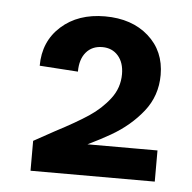

<svg xmlns="http://www.w3.org/2000/svg" viewBox="-37 -775 448 448"><g transform="rotate(5 186.5 -551.0)"><path d="M99 -461Q147 -486 175.5 -505Q204 -524 223.5 -549.5Q243 -575 243 -607Q243 -634 229 -650Q215 -666 192 -666Q168 -666 154 -649.5Q140 -633 140 -604L50 -610Q50 -667 89.5 -702.5Q129 -738 192 -738Q255 -738 294 -703.5Q333 -669 333 -613Q333 -564 303.5 -527Q274 -490 229.5 -464.5Q185 -439 122 -412L112 -437H341V-364H50V-434Q75 -448 99 -461Z"/></g></svg>

Font: Uncut Sans Variable
Style: Regular
Weight: 400
Designer: Kasper Nordkvist
Foundry: UNCUT.wtf
Version: Version 1.304;Glyphs 3.2 (3246)